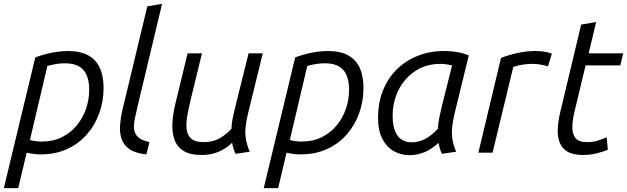

<svg xmlns="http://www.w3.org/2000/svg" viewBox="-42 -796 3269 1001"><path d="M-22 185 142 -497Q170 -507 198.5 -514.5Q227 -522 256 -526Q285 -530 313 -530Q376 -530 417 -508Q458 -486 478 -443Q498 -400 498 -337Q498 -269 476 -207Q454 -145 411.5 -96Q369 -47 308 -19Q247 9 169 9Q150 9 132 6.5Q114 4 97 0L53 185ZM175 -58Q235 -58 281 -81Q327 -104 358.5 -142.5Q390 -181 406.5 -229Q423 -277 423 -327Q423 -398 392 -432Q361 -466 297 -466Q275 -466 252 -462.5Q229 -459 205 -452L114 -66Q129 -62 144.5 -60Q160 -58 175 -58Z M721 9Q665 3 634.5 -17.5Q604 -38 592.5 -70Q581 -102 584 -143Q587 -184 598 -230L726 -763L803 -776L677 -249Q668 -212 661.5 -180.5Q655 -149 657 -124Q659 -99 677.5 -81.5Q696 -64 737 -55Z M1009 12Q947 12 913 -10.5Q879 -33 866.5 -71Q854 -109 857 -157.5Q860 -206 873 -258L936 -518H1011L954 -284Q944 -242 936 -201.5Q928 -161 930.5 -127.5Q933 -94 953.5 -74.5Q974 -55 1020 -55Q1065 -55 1099.5 -73Q1134 -91 1165 -125Q1165 -143 1168.5 -164.5Q1172 -186 1177.5 -208Q1183 -230 1187 -248L1254 -518H1328L1250 -200Q1242 -166 1238.5 -134.5Q1235 -103 1240 -71.5Q1245 -40 1260 -5L1186 6Q1180 -6 1175.5 -21Q1171 -36 1168 -52Q1134 -19 1095 -3.5Q1056 12 1009 12Z M1333 185 1497 -497Q1525 -507 1553.5 -514.5Q1582 -522 1611 -526Q1640 -530 1668 -530Q1731 -530 1772 -508Q1813 -486 1833 -443Q1853 -400 1853 -337Q1853 -269 1831 -207Q1809 -145 1766.5 -96Q1724 -47 1663 -19Q1602 9 1524 9Q1505 9 1487 6.5Q1469 4 1452 0L1408 185ZM1530 -58Q1590 -58 1636 -81Q1682 -104 1713.5 -142.5Q1745 -181 1761.5 -229Q1778 -277 1778 -327Q1778 -398 1747 -432Q1716 -466 1652 -466Q1630 -466 1607 -462.5Q1584 -459 1560 -452L1469 -66Q1484 -62 1499.5 -60Q1515 -58 1530 -58Z M2093 13Q2048 13 2011 -8Q1974 -29 1951.5 -72Q1929 -115 1929 -181Q1929 -260 1954.5 -324Q1980 -388 2026.5 -434Q2073 -480 2136 -505Q2199 -530 2273 -530Q2293 -530 2315 -528Q2337 -526 2359 -521Q2381 -516 2402 -507L2327 -200Q2319 -166 2315.5 -134.5Q2312 -103 2316.5 -71.5Q2321 -40 2336 -5L2262 6Q2256 -6 2251.5 -21Q2247 -36 2244 -51Q2210 -19 2172 -3Q2134 13 2093 13ZM2103 -54Q2142 -54 2176 -72.5Q2210 -91 2241 -125Q2242 -152 2249 -186Q2256 -220 2263 -248L2315 -455Q2298 -459 2283 -461Q2268 -463 2253 -463Q2195 -463 2149 -440.5Q2103 -418 2070.5 -379.5Q2038 -341 2021.5 -293Q2005 -245 2005 -194Q2005 -143 2018 -112Q2031 -81 2053 -67.5Q2075 -54 2103 -54Z M2452 0 2570 -494Q2608 -509 2655 -519.5Q2702 -530 2748 -530Q2771 -530 2793.5 -527Q2816 -524 2835 -516L2815 -450Q2795 -456 2775 -459.5Q2755 -463 2733 -463Q2708 -463 2683 -459Q2658 -455 2634 -447L2526 0Z M2998 12Q2946 12 2916.5 -5.5Q2887 -23 2875.5 -54Q2864 -85 2866 -125.5Q2868 -166 2879 -212L2988 -668L3066 -681L3027 -518H3207L3192 -455H3011L2952 -209Q2943 -171 2942 -135.5Q2941 -100 2957.5 -77.5Q2974 -55 3017 -55Q3048 -55 3071.5 -62Q3095 -69 3121 -80L3127 -15Q3100 -4 3066.5 4Q3033 12 2998 12Z"/></svg>

Font: Ubuntu Sans
Style: Italic
Weight: 400
Italic angle: -13.5°
Designer: Dalton Maag Ltd
Foundry: Dalton Maag Ltd
Version: Version 1.006